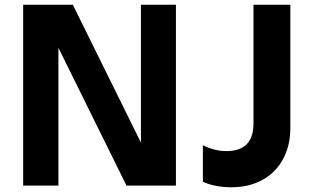

<svg xmlns="http://www.w3.org/2000/svg" viewBox="-20 -785 1319 812"><path d="M78 -765H288L576 -182V-765H724V0H515L227 -583V0H78ZM838 -16V-171Q887 -146 938 -146Q1052 -146 1052 -263V-765H1208V-245Q1208 -169 1177 -112Q1146 -55 1089.5 -24Q1033 7 959 7Q891 7 838 -16Z"/></svg>

Font: Application
Style: Bold
Weight: 700
Designer: Wei Huang
Foundry: Wei Huang
Version: Version 0.012